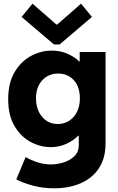

<svg xmlns="http://www.w3.org/2000/svg" viewBox="-20 -808 641 1041"><path d="M254.9 -10.3Q199.2 -10.3 146.2 -38.3Q93.3 -66.4 58.8 -124.3Q24.4 -182.1 24.4 -270.5Q24.4 -357.9 58.8 -416.5Q93.3 -475.1 147.5 -504.4Q201.7 -533.7 260.3 -533.7Q304.7 -533.7 342.5 -518.1Q380.4 -502.4 409.2 -475.1H412.1V-525.9H552.2V-30.3Q552.2 49.8 516.6 103.8Q481 157.7 418.2 185.3Q355.5 212.9 273.9 212.9Q208.5 212.9 154.1 197.3Q99.6 181.6 68.4 164.6L119.1 43.5Q146.5 60.1 182.6 71.8Q218.8 83.5 256.8 83.5Q288.6 83.5 323.5 73Q358.4 62.5 382.8 39.3Q407.2 16.1 407.2 -21.5V-72.3H404.3Q375 -43.5 336.9 -26.9Q298.8 -10.3 254.9 -10.3ZM293 -135.7Q345.2 -135.7 379.2 -174.3Q413.1 -212.9 413.1 -274.9Q413.1 -337.4 380.1 -373.3Q347.2 -409.2 295.9 -409.2Q243.2 -409.2 209.2 -372.8Q175.3 -336.4 175.3 -274.9Q175.3 -213.4 208.3 -174.6Q241.2 -135.7 293 -135.7ZM156.2 -788.1 286.1 -674.8H290L419.4 -788.1L478.5 -716.3L303.2 -566.9H272.5L97.2 -716.3Z"/></svg>

Font: Reddit Sans ExtraBold
Style: Regular
Weight: 800
Designer: Stephen Hutchings
Foundry: Reddit
Version: Version 1.014; ttfautohint (v1.8.4.7-5d5b)